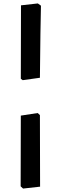

<svg xmlns="http://www.w3.org/2000/svg" viewBox="-20 -827 357 1116"><path d="M101 -369 102 -796 200 -807 218 -794Q217 -753 215 -633.5Q213 -514 212 -375L112 -361ZM100 256Q100 17 101 -155L199 -170L212 -158L213 258L114 269Z"/></svg>

Font: Alegreya ExtraBold
Style: Regular
Weight: 800
Designer: Juan Pablo del Peral
Foundry: Huerta Tipografica
Version: Version 2.007; ttfautohint (v1.6)